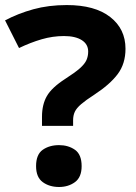

<svg xmlns="http://www.w3.org/2000/svg" viewBox="-20 -727 537 759"><path d="M146 -229.5V-265.6Q146 -313.5 165.3 -347.2Q184.6 -380.9 238.3 -415.5Q276.4 -439.9 295.7 -457Q314.9 -474.1 321.8 -489.5Q328.6 -504.9 328.6 -523.4Q328.6 -552.2 303.2 -568.4Q277.8 -584.5 232.9 -584.5Q188.5 -584.5 144.8 -571.8Q101.1 -559.1 55.2 -537.1L0 -646.5Q51.8 -673.8 111.8 -690.4Q171.9 -707 244.1 -707Q355 -707 415.5 -659.9Q476.1 -612.8 476.1 -534.2Q476.1 -475.1 445.3 -434.1Q414.6 -393.1 352.5 -352.5Q319.3 -331.1 301 -315.4Q282.7 -299.8 275.9 -285.4Q269 -271 269 -251.5V-229.5ZM122.6 -70.3Q122.6 -116.2 148.9 -134.8Q175.3 -153.3 213.4 -153.3Q250 -153.3 276.4 -134.8Q302.7 -116.2 302.7 -70.3Q302.7 -26.4 276.4 -7.1Q250 12.2 213.4 12.2Q175.3 12.2 148.9 -7.1Q122.6 -26.4 122.6 -70.3Z"/></svg>

Font: Lunasima
Style: Bold
Weight: 700
Designer: The DocRepair Project, Monotype Design Team
Foundry: Google
Version: Version 2.009